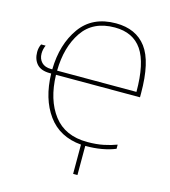

<svg xmlns="http://www.w3.org/2000/svg" viewBox="-130 -827 986 1115"><g transform="rotate(15 363.0 -269.5)"><path d="M429 -699Q539 -699 592.5 -620.5Q646 -542 646 -370H169Q171 -512 234.5 -605.5Q298 -699 429 -699ZM429 -724Q288 -724 215.5 -623Q143 -522 140 -370H133Q95 -370 75.5 -390.5Q56 -411 56 -443Q56 -468 67 -493H40Q29 -471 29 -445Q29 -400 54 -372.5Q79 -345 132 -345H140Q144 -194 213.5 -98Q283 -2 414 9V185H440V10Q545 10 620 -21V-46Q586 -33 543 -24Q500 -15 445 -15Q311 -15 242 -105.5Q173 -196 169 -345H674V-369Q674 -559 612 -641.5Q550 -724 429 -724Z"/></g></svg>

Font: Noto Sans Display Thin
Style: Regular
Weight: 250
Designer: Monotype Design Team
Foundry: Monotype Imaging Inc.
Version: Version 1.900